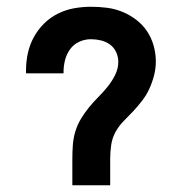

<svg xmlns="http://www.w3.org/2000/svg" viewBox="-20 -548 540 568"><path d="M194 0V-78Q194 -98 195.5 -119Q197 -140 203 -159.5Q209 -179 219.5 -196.5Q230 -214 243 -230Q256 -246 270.5 -260.5Q285 -275 298 -291Q311 -307 320.5 -326Q330 -345 330 -365Q330 -380 323.5 -394Q317 -408 305 -416.5Q293 -425 278.5 -428.5Q264 -432 249 -432Q231 -432 214.5 -424.5Q198 -417 187.5 -402.5Q177 -388 172.5 -370.5Q168 -353 168 -336V-331H57V-340Q57 -366 62.5 -391Q68 -416 80 -438Q92 -460 110 -478Q128 -496 151 -507.5Q174 -519 199 -523.5Q224 -528 249 -528Q273 -528 296.5 -525Q320 -522 342 -513Q364 -504 383 -489.5Q402 -475 415 -455.5Q428 -436 434.5 -413Q441 -390 441 -366Q441 -346 436 -326Q431 -306 422.5 -287Q414 -268 401.5 -251.5Q389 -235 375 -220Q361 -205 346.5 -190.5Q332 -176 322 -158Q312 -140 309 -119.5Q306 -99 306 -78V0Z"/></svg>

Font: Iosevka Term
Style: Bold
Weight: 700
Monospace: yes
Designer: Belleve Invis
Foundry: Belleve Invis
Version: Version 30.0.1